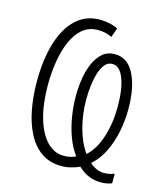

<svg xmlns="http://www.w3.org/2000/svg" viewBox="-113 -810 794 932"><g transform="rotate(15 283.5 -344.0)"><path d="M519 -340Q519 -283 507.5 -226.5Q496 -170 472.5 -122Q449 -74 412 -42Q445 -11 485 -11Q511 -11 536 -21V27Q513 37 480 37Q416 37 366 -11Q348 -2 324 4Q300 10 276 10Q217 10 175 -19Q133 -48 106.5 -99Q80 -150 67.5 -216Q55 -282 55 -356Q55 -468 80.5 -551Q106 -634 155 -679.5Q204 -725 275 -725Q298 -725 322 -720Q346 -715 365 -705L348 -658Q333 -666 315 -670Q297 -674 278 -674Q232 -674 200 -646.5Q168 -619 148.5 -573Q129 -527 120 -470Q111 -413 111 -356Q111 -259 131.5 -188Q152 -117 189.5 -78.5Q227 -40 275 -41Q308 -41 334 -54Q308 -88 290.5 -135Q273 -182 264.5 -234.5Q256 -287 256 -337Q256 -382 263 -425.5Q270 -469 285.5 -504Q301 -539 326 -560.5Q351 -582 387 -582Q452 -582 485.5 -515.5Q519 -449 519 -340ZM466 -339Q466 -427 445.5 -480Q425 -533 388 -533Q365 -533 350 -514.5Q335 -496 326 -466Q317 -436 313 -401.5Q309 -367 309 -335Q309 -262 327 -193.5Q345 -125 379 -78Q422 -117 444 -187.5Q466 -258 466 -339Z"/></g></svg>

Font: Noto Sans ExtraCondensed Light
Style: Regular
Weight: 300
Width: 2
Designer: Monotype Design Team
Foundry: Monotype Imaging Inc.
Version: Version 2.013; ttfautohint (v1.8.4.7-5d5b)